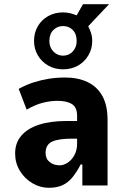

<svg xmlns="http://www.w3.org/2000/svg" viewBox="-20 -883 595 914"><path d="M212 11Q171 11 134 -11Q97 -33 74.5 -70Q52 -107 52 -153Q52 -202 81 -236.5Q110 -271 164.5 -289Q219 -307 298 -307H364V-223H324Q291 -223 267.5 -219.5Q244 -216 228.5 -209Q213 -202 205 -188.5Q197 -175 197 -155Q197 -127 216.5 -111.5Q236 -96 264 -96Q284 -96 303.5 -109.5Q323 -123 335 -146Q347 -169 347 -200V-332Q347 -372 322.5 -387.5Q298 -403 253 -403Q221 -403 184.5 -394Q148 -385 107 -361L69 -460Q106 -480 140.5 -491Q175 -502 212 -508Q249 -514 291 -514Q351 -514 396.5 -492.5Q442 -471 467 -426.5Q492 -382 492 -312V0H372V-100H364Q347 -67 327 -41.5Q307 -16 280 -2.5Q253 11 212 11ZM280 -553Q241 -553 210 -570.5Q179 -588 160.5 -619Q142 -650 142 -688Q142 -727 160 -758Q178 -789 209.5 -806.5Q241 -824 280 -824Q298 -824 314 -820Q330 -816 345 -810L375 -863H499L400 -758Q408 -743 413.5 -725.5Q419 -708 419 -688Q419 -650 400.5 -619Q382 -588 351 -570.5Q320 -553 280 -553ZM280 -618Q308 -618 326.5 -638Q345 -658 345 -688Q345 -721 326.5 -740Q308 -759 280 -759Q253 -759 234 -740Q215 -721 215 -688Q215 -658 234 -638Q253 -618 280 -618Z"/></svg>

Font: Nunito Sans 7pt Condensed ExtraBold
Style: Regular
Weight: 800
Width: 3
Designer: Vernon Adams
Foundry: Vernon Adams
Version: Version 3.101;gftools[0.9.27]